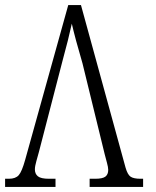

<svg xmlns="http://www.w3.org/2000/svg" viewBox="-20 -734 613 754"><path d="M304 -485Q275 -584 262 -641Q256 -613 246.5 -575Q237 -537 226 -497L133 -138Q129 -123 123 -102Q117 -81 117 -69Q117 -51 129 -41.5Q141 -32 172 -32H198V0H0V-32H15Q41 -32 53.5 -46Q66 -60 79 -107L248 -714H298L473 -76Q481 -48 493 -40Q505 -32 532 -32H542V0H332V-32H354Q383 -32 394 -40.5Q405 -49 405 -67Q405 -77 400 -95Q395 -113 391 -129Z"/></svg>

Font: Noto Serif Condensed Light
Style: Regular
Weight: 300
Width: 3
Designer: Monotype Design Team
Foundry: Monotype Imaging Inc.
Version: Version 2.013